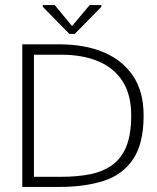

<svg xmlns="http://www.w3.org/2000/svg" viewBox="-20 -738 618 758"><path d="M114 -40V-522H222Q306 -522 368 -496Q430 -470 464 -417Q498 -364 498 -282Q498 -208 479 -160.5Q460 -113 423 -86.5Q386 -60 335 -50Q284 -40 222 -40Q210 -40 185 -40Q160 -40 114 -40ZM547 -282Q547 -376 505.5 -438Q464 -500 389.5 -531.5Q315 -563 214 -563Q201 -563 168 -563Q135 -563 68 -563V0Q131 0 165 0Q199 0 214 0Q315 0 389.5 -24Q464 -48 505.5 -109.5Q547 -171 547 -282ZM254 -604 149 -711V-718H196L263 -637H266L334 -718H380V-711L275 -604Z"/></svg>

Font: Darker Grotesque Light
Style: Regular
Weight: 400
Version: Version 1.000;gftools[0.9.28]